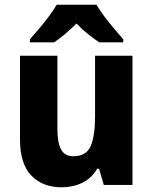

<svg xmlns="http://www.w3.org/2000/svg" viewBox="-20 -786 650 816"><path d="M543 -549V0H421L401 -69H393Q369 -28 329.5 -9Q290 10 242 10Q161 10 113 -40Q65 -90 65 -192V-549H224V-237Q224 -180 239.5 -151Q255 -122 291 -122Q347 -122 365.5 -165.5Q384 -209 384 -290V-549ZM390 -766Q410 -732 443 -691Q476 -650 504 -619V-606H402Q379 -621 354 -641Q329 -661 305 -686Q280 -661 256 -641Q232 -621 210 -606H107V-619Q124 -638 146 -664Q168 -690 188.5 -717.5Q209 -745 221 -766Z"/></svg>

Font: Noto Sans Telugu SemiCondensed ExtraBold
Style: Regular
Weight: 800
Width: 4
Designer: Jelle Bosma - Monotype Design Team
Foundry: Monotype Imaging Inc.
Version: Version 2.005; ttfautohint (v1.8.4.7-5d5b)